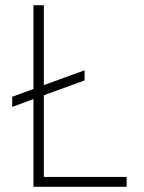

<svg xmlns="http://www.w3.org/2000/svg" viewBox="-20 -720 555 740"><path d="M27 -308 109 -338V0H468V-38H149V-353L306 -410V-449L149 -392V-700H109V-377L27 -347Z"/></svg>

Font: Fixel Text ExtraLight
Style: Regular
Weight: 200
Width: 4
Designer: AlfaBravo + MacPaw
Foundry: Kyrylo Tkachov, Marchela Mozhyna, Serhii Makarenko, Maria Weinstein, Zakhar Kryvoshyya
Version: Version 1.211